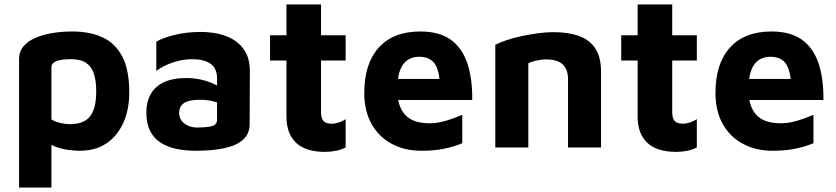

<svg xmlns="http://www.w3.org/2000/svg" viewBox="-20 -665 3772 866"><path d="M339 15Q324 15 295 12Q266 9 235 -1.5Q204 -12 182 -34L212 -81V181H66V-399Q66 -432 85 -455Q104 -478 137 -493Q170 -508 213.5 -515.5Q257 -523 307 -523Q383 -523 440.5 -497.5Q498 -472 530.5 -412Q563 -352 563 -248Q563 -170 536 -110.5Q509 -51 459.5 -18Q410 15 339 15ZM295 -105Q335 -105 361 -119Q387 -133 400.5 -165.5Q414 -198 414 -253Q414 -299 404 -331Q394 -363 369.5 -380.5Q345 -398 301 -398Q253 -398 232.5 -388.5Q212 -379 212 -364V-126Q231 -115 254 -110Q277 -105 295 -105Z M862 15Q816 15 775.5 6.5Q735 -2 704.5 -21.5Q674 -41 657 -74.5Q640 -108 640 -158Q640 -205 659.5 -240Q679 -275 719 -294Q759 -313 820 -313Q854 -313 886 -306Q918 -299 943.5 -287Q969 -275 984 -261L990 -189Q970 -201 942 -208Q914 -215 882 -215Q833 -215 810.5 -200.5Q788 -186 788 -155Q788 -136 799 -121Q810 -106 828.5 -98Q847 -90 867 -90Q918 -90 938.5 -97Q959 -104 959 -125V-311Q959 -357 929.5 -377.5Q900 -398 846 -398Q802 -398 757.5 -382.5Q713 -367 685 -345V-477Q711 -493 765.5 -507Q820 -521 888 -521Q912 -521 941 -517Q970 -513 999 -502.5Q1028 -492 1052.5 -472Q1077 -452 1092 -421Q1107 -390 1107 -344L1106 -105Q1106 -62 1077 -35.5Q1048 -9 993.5 3Q939 15 862 15Z M1446 20Q1358 20 1315 -21.5Q1272 -63 1272 -139V-392H1198V-506H1272V-645H1428V-506H1539V-392H1428V-158Q1428 -132 1439 -119.5Q1450 -107 1476 -107Q1491 -107 1509 -113Q1527 -119 1539 -128V0Q1518 11 1493.5 15.5Q1469 20 1446 20Z M1881 15Q1805 15 1746.5 -16.5Q1688 -48 1655.5 -106.5Q1623 -165 1623 -246Q1623 -378 1688.5 -450.5Q1754 -523 1876 -523Q1960 -523 2011.5 -487Q2063 -451 2087 -382Q2111 -313 2110 -214H1725L1709 -309H1987L1965 -262Q1964 -343 1942 -376Q1920 -409 1870 -409Q1842 -409 1819.5 -395Q1797 -381 1784.5 -348.5Q1772 -316 1772 -259Q1772 -187 1806.5 -148Q1841 -109 1917 -109Q1945 -109 1972.5 -115.5Q2000 -122 2024 -131Q2048 -140 2065 -147V-19Q2029 -4 1984.5 5.5Q1940 15 1881 15Z M2214 -463Q2233 -473 2264 -483.5Q2295 -494 2332 -502Q2369 -510 2406.5 -515Q2444 -520 2476 -520Q2544 -520 2592 -502.5Q2640 -485 2665.5 -446Q2691 -407 2691 -340V0H2542V-310Q2542 -329 2536.5 -345Q2531 -361 2520 -372.5Q2509 -384 2490 -390.5Q2471 -397 2444 -397Q2421 -397 2398 -391.5Q2375 -386 2363 -380V0H2214Z M3030 20Q2942 20 2899 -21.5Q2856 -63 2856 -139V-392H2782V-506H2856V-645H3012V-506H3123V-392H3012V-158Q3012 -132 3023 -119.5Q3034 -107 3060 -107Q3075 -107 3093 -113Q3111 -119 3123 -128V0Q3102 11 3077.5 15.5Q3053 20 3030 20Z M3465 15Q3389 15 3330.5 -16.5Q3272 -48 3239.5 -106.5Q3207 -165 3207 -246Q3207 -378 3272.5 -450.5Q3338 -523 3460 -523Q3544 -523 3595.5 -487Q3647 -451 3671 -382Q3695 -313 3694 -214H3309L3293 -309H3571L3549 -262Q3548 -343 3526 -376Q3504 -409 3454 -409Q3426 -409 3403.5 -395Q3381 -381 3368.5 -348.5Q3356 -316 3356 -259Q3356 -187 3390.5 -148Q3425 -109 3501 -109Q3529 -109 3556.5 -115.5Q3584 -122 3608 -131Q3632 -140 3649 -147V-19Q3613 -4 3568.5 5.5Q3524 15 3465 15Z"/></svg>

Font: Maven Pro
Style: Bold
Weight: 700
Designer: Joe Prince
Foundry: Joe Prince
Version: Version 2.103